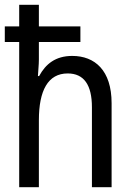

<svg xmlns="http://www.w3.org/2000/svg" viewBox="-20 -780 540 800"><path d="M60 0H142V-279C142 -403 180 -474 262 -474C330 -474 363 -426 363 -333V0H445V-350C445 -487 375 -547 281 -547C211 -547 170 -513 143 -463H138C139 -486 142 -509 142 -532V-605H315V-670H142V-760H60V-670H0V-605H60Z"/></svg>

Font: Noto Sans Mono ExtraCondensed
Style: Regular
Weight: 400
Width: 2
Designer: Monotype Design Team
Foundry: Monotype Imaging Inc.
Version: Version 2.014